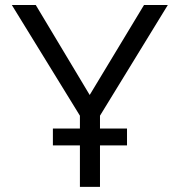

<svg xmlns="http://www.w3.org/2000/svg" viewBox="-20 -726 700 746"><path d="M368.5 0H290.5V-161H185.5V-226.5H290.5V-276.5L26 -706.5H119L328.5 -357L539.5 -706.5H632L368.5 -276.5V-226.5H473.5V-161H368.5Z"/></svg>

Font: Acari Sans
Style: Regular
Weight: 400
Designer: Alfredo Marco Pradil and Stefan Peev (font) & Cristiano Sobral (main changes)
Foundry: Alfredo Marco Pradil and Stefan Peev (font) & Cristiano Sobral (main changes)
Version: Version 1.063; ttfautohint (v1.8.3)